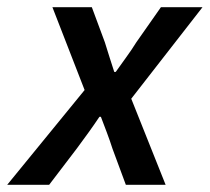

<svg xmlns="http://www.w3.org/2000/svg" viewBox="-62 -511 580 531"><path d="M-42 0 172 -262 83 -491H192L228 -394Q235 -372 241 -352.5Q247 -333 254 -312H258Q272 -332 287 -352.5Q302 -373 315 -394L383 -491H498L301 -238L396 0H286L249 -100Q242 -122 233.5 -144.5Q225 -167 217 -188H213Q199 -167 183.5 -145.5Q168 -124 151 -101L74 0Z"/></svg>

Font: Source Sans Pro SemiBold
Style: Italic
Weight: 600
Italic angle: -11°
Designer: Paul D. Hunt
Foundry: Adobe Systems Incorporated
Version: Version 1.095;hotconv 1.0.109;makeotfexe 2.5.65596